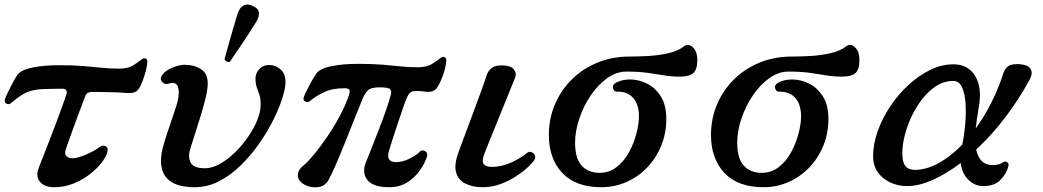

<svg xmlns="http://www.w3.org/2000/svg" viewBox="-21 -809 4574 842"><path d="M217 12Q174 12 154 -12Q134 -36 150 -76Q153 -84 165 -114.5Q177 -145 193.5 -187Q210 -229 226 -272Q242 -315 254.5 -349.5Q267 -384 271 -399Q273 -407 269 -413.5Q265 -420 253 -420Q236 -420 214.5 -419.5Q193 -419 174.5 -418.5Q156 -418 148 -417Q105 -412 78.5 -395Q52 -378 26 -356Q17 -349 6.5 -355Q-4 -361 1 -375Q5 -386 14.5 -406Q24 -426 35 -446.5Q46 -467 54 -479Q71 -503 122 -513Q173 -523 236 -523Q300 -523 344 -519.5Q388 -516 424 -512Q460 -508 500 -508Q540 -508 562.5 -522Q585 -536 598 -547Q609 -556 617.5 -552.5Q626 -549 625 -536Q624 -518 617.5 -494.5Q611 -471 603 -450.5Q595 -430 588 -420Q579 -407 566 -403.5Q553 -400 534 -401Q517 -403 488.5 -404Q460 -405 430.5 -405.5Q401 -406 380 -406Q373 -406 365 -402Q357 -398 354 -390Q350 -380 341 -356Q332 -332 320.5 -301.5Q309 -271 298 -240.5Q287 -210 279 -187Q271 -164 268 -156Q261 -136 269 -125.5Q277 -115 296 -115Q313 -115 336.5 -123.5Q360 -132 382.5 -143.5Q405 -155 417 -165Q428 -174 441.5 -168Q455 -162 450 -143Q445 -122 425 -96Q405 -70 373 -45Q341 -20 301 -4Q261 12 217 12Z M833 12Q685 12 685 -104Q685 -135 697 -176Q709 -217 724 -260Q739 -303 751 -340.5Q763 -378 763 -402Q763 -431 752 -440Q741 -449 722 -443Q701 -436 689.5 -450.5Q678 -465 691 -481Q706 -501 736.5 -513Q767 -525 788 -525Q830 -525 860 -506Q890 -487 890 -444Q890 -419 881.5 -383Q873 -347 861 -307.5Q849 -268 837 -231Q825 -194 816.5 -166.5Q808 -139 808 -128Q808 -98 824.5 -84.5Q841 -71 877 -71Q909 -71 943 -90Q977 -109 1008.5 -139.5Q1040 -170 1066 -207.5Q1092 -245 1107 -282Q1122 -319 1122 -350Q1122 -377 1117 -392.5Q1112 -408 1107 -420Q1102 -432 1100 -450Q1096 -482 1113.5 -503Q1131 -524 1160 -524Q1187 -524 1209 -505Q1231 -486 1231 -449Q1231 -422 1217 -378Q1203 -334 1177 -282Q1151 -230 1115 -178.5Q1079 -127 1034.5 -83.5Q990 -40 939.5 -14Q889 12 833 12ZM987.2 -538Q980.6 -535.4 973.2 -539.2Q965.8 -543 963.7 -548.7Q964.8 -552.8 970.3 -573.3Q975.8 -593.8 983.9 -622.7Q992 -651.6 1000.6 -680.8Q1009.1 -710 1016 -733.1Q1022.9 -756.1 1027 -763.1Q1034.1 -778.7 1050 -786.2Q1065.9 -793.6 1087.2 -782.8Q1111.6 -772.6 1113.9 -756.6Q1116.2 -740.6 1109 -725Q1105.5 -717.1 1092.8 -697.1Q1080.1 -677.1 1063.3 -651.2Q1046.5 -625.3 1029.6 -600.6Q1012.7 -575.8 1000.7 -558.5Q988.8 -541.2 987.2 -538Z M1685 12Q1615 12 1590 -20Q1565 -52 1584 -98Q1590 -113 1604.5 -149.5Q1619 -186 1637 -232Q1655 -278 1670.5 -322Q1686 -366 1693 -394Q1697 -408 1690 -417Q1683 -426 1645 -426Q1606 -426 1592.5 -413Q1579 -400 1570 -378Q1552 -334 1531 -281.5Q1510 -229 1489.5 -177.5Q1469 -126 1450.5 -84Q1432 -42 1420 -20Q1404 9 1371.5 12Q1339 15 1313 0Q1286 -16 1285 -39.5Q1284 -63 1312 -85Q1331 -101 1358.5 -134.5Q1386 -168 1415.5 -211.5Q1445 -255 1470 -302Q1495 -349 1509 -391Q1514 -407 1511.5 -414.5Q1509 -422 1488 -422Q1436 -422 1399.5 -404.5Q1363 -387 1337 -365Q1328 -358 1317 -364Q1306 -370 1312 -385Q1316 -396 1325.5 -415Q1335 -434 1346 -453.5Q1357 -473 1365 -485Q1382 -509 1433 -519Q1484 -529 1547 -529Q1611 -529 1655 -525.5Q1699 -522 1735 -518Q1771 -514 1811 -514Q1851 -514 1873.5 -528.5Q1896 -543 1909 -553Q1920 -562 1928.5 -558.5Q1937 -555 1936 -542Q1935 -524 1928.5 -500.5Q1922 -477 1913 -457Q1904 -437 1897 -426Q1882 -402 1844 -407Q1808 -412 1791 -409Q1774 -406 1764 -382Q1757 -366 1746 -334.5Q1735 -303 1723 -266.5Q1711 -230 1700.5 -198Q1690 -166 1685 -148Q1670 -98 1716 -98Q1745 -98 1775.5 -113.5Q1806 -129 1819 -143Q1828 -154 1842.5 -146.5Q1857 -139 1851 -121Q1842 -93 1820.5 -62Q1799 -31 1765.5 -9.5Q1732 12 1685 12Z M2097 12Q2051 12 2019.5 -4Q1988 -20 1979 -53.5Q1970 -87 1989 -139Q1993 -151 2005.5 -184.5Q2018 -218 2034.5 -262Q2051 -306 2067.5 -350.5Q2084 -395 2096.5 -430Q2109 -465 2113 -479Q2120 -500 2137 -512Q2154 -524 2189 -522Q2221 -520 2233.5 -503.5Q2246 -487 2237 -466Q2233 -456 2220 -424Q2207 -392 2190 -350Q2173 -308 2155.5 -265Q2138 -222 2124.5 -188.5Q2111 -155 2106 -142Q2090 -104 2099.5 -90.5Q2109 -77 2136 -77Q2177 -77 2220 -96Q2263 -115 2288 -137Q2299 -146 2309.5 -142Q2320 -138 2324.5 -128Q2329 -118 2322 -107Q2313 -93 2291 -73Q2269 -53 2238.5 -33.5Q2208 -14 2171.5 -1Q2135 12 2097 12Z M2616 12Q2504 12 2445 -50.5Q2386 -113 2386 -217Q2386 -288 2412 -350Q2438 -412 2485.5 -459.5Q2533 -507 2598 -534Q2663 -561 2741 -561Q2777 -561 2822 -563.5Q2867 -566 2909.5 -575.5Q2952 -585 2979 -606Q2997 -620 3017 -602Q3037 -584 3037 -545Q3037 -505 3020 -489Q3003 -473 2960 -473Q2924 -473 2891.5 -478.5Q2859 -484 2820 -489.5Q2781 -495 2725 -495Q2682 -495 2641.5 -466Q2601 -437 2569.5 -390.5Q2538 -344 2519.5 -289Q2501 -234 2501 -183Q2501 -114 2530 -82.5Q2559 -51 2608 -51Q2651 -51 2683.5 -76.5Q2716 -102 2737.5 -141.5Q2759 -181 2770 -223.5Q2781 -266 2781 -299Q2781 -352 2755 -380.5Q2729 -409 2682 -407Q2672 -407 2667.5 -421.5Q2663 -436 2680 -446Q2707 -461 2744 -460.5Q2781 -460 2817 -442Q2853 -424 2877 -386Q2901 -348 2901 -288Q2901 -224 2878.5 -169.5Q2856 -115 2816.5 -74Q2777 -33 2725.5 -10.5Q2674 12 2616 12Z M3327 12Q3215 12 3156 -50.5Q3097 -113 3097 -217Q3097 -288 3123 -350Q3149 -412 3196.5 -459.5Q3244 -507 3309 -534Q3374 -561 3452 -561Q3488 -561 3533 -563.5Q3578 -566 3620.5 -575.5Q3663 -585 3690 -606Q3708 -620 3728 -602Q3748 -584 3748 -545Q3748 -505 3731 -489Q3714 -473 3671 -473Q3635 -473 3602.5 -478.5Q3570 -484 3531 -489.5Q3492 -495 3436 -495Q3393 -495 3352.5 -466Q3312 -437 3280.5 -390.5Q3249 -344 3230.5 -289Q3212 -234 3212 -183Q3212 -114 3241 -82.5Q3270 -51 3319 -51Q3362 -51 3394.5 -76.5Q3427 -102 3448.5 -141.5Q3470 -181 3481 -223.5Q3492 -266 3492 -299Q3492 -352 3466 -380.5Q3440 -409 3393 -407Q3383 -407 3378.5 -421.5Q3374 -436 3391 -446Q3418 -461 3455 -460.5Q3492 -460 3528 -442Q3564 -424 3588 -386Q3612 -348 3612 -288Q3612 -224 3589.5 -169.5Q3567 -115 3527.5 -74Q3488 -33 3436.5 -10.5Q3385 12 3327 12Z M3956 7Q3918 7 3884 -8.5Q3850 -24 3829 -53Q3808 -82 3808 -124Q3808 -177 3828 -233.5Q3848 -290 3883 -342.5Q3918 -395 3963 -436.5Q4008 -478 4058.5 -502.5Q4109 -527 4160 -527Q4225 -527 4256 -475Q4287 -423 4271 -337Q4267 -312 4263.5 -289.5Q4260 -267 4258 -246Q4295 -297 4326 -358Q4357 -419 4379 -487Q4390 -519 4414 -525Q4438 -531 4468 -525Q4491 -521 4500 -504Q4509 -487 4494 -459Q4448 -374 4388 -295Q4328 -216 4260 -153Q4275 -85 4331 -85Q4348 -85 4359.5 -88.5Q4371 -92 4379 -98Q4386 -103 4395.5 -98Q4405 -93 4401 -79Q4393 -48 4367 -20.5Q4341 7 4291 7Q4254 7 4226 -20.5Q4198 -48 4192 -94Q4131 -48 4070.5 -20.5Q4010 7 3956 7ZM3991 -64Q4041 -64 4095 -93.5Q4149 -123 4199 -175Q4207 -212 4211.5 -259.5Q4216 -307 4213.5 -351.5Q4211 -396 4198.5 -425Q4186 -454 4159 -454Q4120 -454 4086 -432.5Q4052 -411 4024.5 -376Q3997 -341 3977 -299Q3957 -257 3946.5 -214.5Q3936 -172 3936 -137Q3936 -97 3950 -80.5Q3964 -64 3991 -64Z"/></svg>

Font: Zen Old Mincho Black
Style: Regular
Weight: 900
Designer: Yoshimichi Ohira
Foundry: Positype
Version: Version 1.001